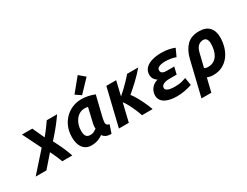

<svg xmlns="http://www.w3.org/2000/svg" viewBox="-118 -1482 3006 2335"><g transform="rotate(-30 1384.5 -314.5)"><path d="M-31 0 208 -268 80 -526H225L302 -358Q325 -385 346.5 -413.5Q368 -442 389 -470.5Q410 -499 428 -526H574Q557 -502 539 -477.5Q521 -453 501.5 -427.5Q482 -402 460 -375.5Q438 -349 414.5 -322Q391 -295 365 -267Q404 -193 432.5 -129.5Q461 -66 483 0H342Q325 -47 305 -91.5Q285 -136 268 -170L120 0Z M749 12Q700 12 664.5 -11.5Q629 -35 609.5 -80.5Q590 -126 590 -193Q590 -269 615.5 -332.5Q641 -396 686.5 -442Q732 -488 791.5 -513Q851 -538 918 -538Q963 -538 1008 -529Q1053 -520 1102 -501L1034 -223Q1030 -202 1026 -183Q1022 -164 1022 -150Q1022 -129 1032.5 -118Q1043 -107 1066 -102L1028 11Q976 10 950.5 -3.5Q925 -17 910 -40Q888 -21 845 -4.5Q802 12 749 12ZM799 -105Q831 -105 853 -117Q875 -129 891 -141Q890 -153 890 -166Q890 -179 892 -191.5Q894 -204 897 -216L944 -416Q931 -419 920 -420Q909 -421 897 -421Q858 -421 826 -403Q794 -385 771.5 -354.5Q749 -324 737 -285Q725 -246 725 -204Q725 -165 734.5 -143.5Q744 -122 760.5 -113.5Q777 -105 799 -105ZM953 -575 876 -627 1029 -814 1113 -743Z M1138 0 1265 -526H1403L1355 -325Q1383 -348 1420 -383Q1457 -418 1494 -456.5Q1531 -495 1556 -526H1713Q1686 -494 1655 -461.5Q1624 -429 1591.5 -398Q1559 -367 1526.5 -338.5Q1494 -310 1464 -284Q1491 -251 1519 -200.5Q1547 -150 1571.5 -96.5Q1596 -43 1611 0H1462Q1450 -38 1429 -87Q1408 -136 1384 -181.5Q1360 -227 1338 -254L1277 0Z M1949 15Q1904 15 1863 7.5Q1822 0 1789.5 -16.5Q1757 -33 1738 -60.5Q1719 -88 1719 -127Q1719 -177 1749 -219.5Q1779 -262 1842 -281Q1814 -298 1799 -323.5Q1784 -349 1784 -379Q1784 -437 1820 -472.5Q1856 -508 1914.5 -524Q1973 -540 2039 -540Q2102 -540 2148 -530Q2194 -520 2227 -506L2179 -401Q2142 -415 2104.5 -420.5Q2067 -426 2032 -426Q2004 -426 1976.5 -421Q1949 -416 1931.5 -403Q1914 -390 1914 -367Q1914 -350 1922.5 -339Q1931 -328 1948 -322.5Q1965 -317 1992 -317H2098L2074 -217H1975Q1936 -217 1909.5 -209Q1883 -201 1869.5 -187.5Q1856 -174 1856 -155Q1856 -134 1874 -122Q1892 -110 1920.5 -105Q1949 -100 1982 -100Q2044 -100 2082.5 -110.5Q2121 -121 2143 -129L2160 -22Q2113 -6 2058.5 4.5Q2004 15 1949 15Z M2191 185 2308 -300Q2335 -411 2397 -474.5Q2459 -538 2571 -538Q2666 -538 2713 -486.5Q2760 -435 2760 -347Q2760 -277 2741 -212.5Q2722 -148 2684 -97.5Q2646 -47 2589.5 -17.5Q2533 12 2458 12Q2433 12 2411 6.5Q2389 1 2375 -4L2329 185ZM2452 -106Q2498 -106 2531 -124.5Q2564 -143 2584.5 -175.5Q2605 -208 2614.5 -249.5Q2624 -291 2624 -337Q2624 -375 2609 -398Q2594 -421 2562 -421Q2525 -421 2494 -396.5Q2463 -372 2446 -299L2402 -119Q2407 -115 2421.5 -110.5Q2436 -106 2452 -106Z"/></g></svg>

Font: Ubuntu Sans Mono
Style: Italic
Weight: 400
Italic angle: -13.5°
Monospace: yes
Designer: Dalton Maag Ltd
Foundry: Dalton Maag Ltd
Version: Version 1.006